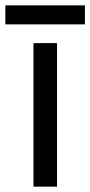

<svg xmlns="http://www.w3.org/2000/svg" viewBox="-40 -697 337 717"><path d="M173 0H85V-536H173ZM277 -677V-606H-20V-677Z"/></svg>

Font: Noto Sans Mandaic
Style: Regular
Weight: 400
Designer: Monotype Design Team
Foundry: Monotype Imaging Inc.
Version: Version 2.002; ttfautohint (v1.8.4.7-5d5b)